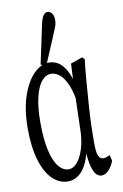

<svg xmlns="http://www.w3.org/2000/svg" viewBox="-94 -843 614 960"><g transform="rotate(-10 213.0 -362.5)"><path d="M171.9 63.5Q129.4 63.5 94.7 30.5Q60.1 -2.4 39.6 -68.6Q19 -134.8 19 -231Q19 -326.7 42.5 -395.8Q65.9 -464.8 103 -501.7Q140.1 -538.6 180.2 -538.6Q208.5 -538.6 231 -522.7Q253.4 -506.8 270.5 -472.7Q287.6 -438.5 298.3 -380.9H314L287.6 -302.7Q279.3 -367.7 262.5 -407.2Q245.6 -446.8 224.4 -464.1Q203.1 -481.4 180.7 -481.4Q153.3 -481.4 132.1 -455.3Q110.8 -429.2 98.6 -377.4Q86.4 -325.7 86.4 -251.5Q86.4 -166.5 99.1 -109.6Q111.8 -52.7 134.8 -24.2Q157.7 4.4 186 4.4Q209.5 4.4 229.7 -19Q250 -42.5 263.4 -86.2Q276.9 -129.9 277.3 -189.9L283.2 -402.3L288.6 -514.2L349.1 -535.6L359.9 -523.4Q353 -466.8 348.6 -407.5Q344.2 -348.1 340.1 -292.5Q335.9 -236.8 334.7 -188.5Q333.5 -140.1 333.5 -105Q333.5 -56.6 341.3 -38.3Q349.1 -20 366.7 -20Q375 -20 383.3 -22.9Q391.6 -25.9 398.9 -30.8L406.7 -1Q397 26.4 379.6 44.9Q362.3 63.5 342.3 63.5Q326.7 63.5 313.7 48.3Q300.8 33.2 292.5 -5.9Q284.2 -44.9 282.7 -115.7L296.9 -114.3Q287.6 -51.8 270 -12.9Q252.4 25.9 227.1 44.7Q201.7 63.5 171.9 63.5ZM138.2 -536.6 181.6 -740.2Q188.5 -767.6 197.5 -778.3Q206.5 -789.1 216.8 -789.1Q230 -789.1 239.3 -776.6Q248.5 -764.2 248.5 -744.1Q248.5 -728.5 244.6 -716.3Q240.7 -704.1 231 -681.6L162.6 -519Z"/></g></svg>

Font: Scarab Serif
Style: Regular
Weight: 400
Designer: John Roberts
Foundry: Scarab
Version: 1.0